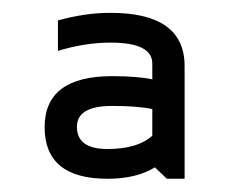

<svg xmlns="http://www.w3.org/2000/svg" viewBox="-20 -718 353 296"><path d="M48.8 -522Q48.8 -600.6 152.8 -600.6Q191.4 -600.6 214.8 -595.7V-620.1Q214.8 -652.3 150.4 -652.3Q111.3 -652.3 69.3 -639.6V-686.5Q111.3 -698.2 150.4 -698.2Q264.6 -698.2 264.6 -616.2V-442.4H237.3L218.8 -460Q190.4 -442.4 145.5 -442.4Q48.8 -442.4 48.8 -522ZM152.8 -554.7Q98.6 -554.7 98.6 -522.5Q98.6 -488.3 145.5 -488.3Q192.4 -488.3 214.8 -508.8V-549.8Q192.9 -554.7 152.8 -554.7Z"/></svg>

Font: SansationBold
Style: Bold
Weight: 700
Designer: Bernd Montag
Version: Version 1.301